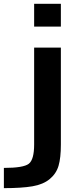

<svg xmlns="http://www.w3.org/2000/svg" viewBox="-36 -770 438 1010"><path d="M-15.6 219.7V113.3Q87.9 113.3 115.7 91.3Q143.6 69.3 143.6 -9.8V-519.5H284.2V-9.8Q284.2 60.5 272 102.1Q259.8 143.6 225.6 171.9Q191.4 200.2 134.8 210Q78.1 219.7 -15.6 219.7ZM143.6 -629.9V-750H284.2V-629.9Z"/></svg>

Font: Mgen+ 1c bold
Style: Bold
Weight: 700
Designer: [Source Han Sans]
Ryoko NISHIZUKA  (kana & ideographs); Paul D. Hunt (Latin, Greek & Cyrillic); Wenlong ZHANG  (bopomofo
Version: Version 1.059.20150602